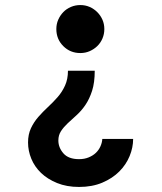

<svg xmlns="http://www.w3.org/2000/svg" viewBox="-20 -560 640 760"><path d="M355 -280H249Q249 -247 237.5 -221.5Q226 -196 208 -175.5Q190 -155 170 -136.5Q150 -118 132 -97.5Q114 -77 102.5 -52.5Q91 -28 91 4Q91 37 104 68.5Q117 100 142.5 124.5Q168 149 206 164.5Q244 180 293 180Q345 180 385 163Q425 146 452 119Q479 92 493 58Q507 24 507 -10H385Q384 5 377.5 19.5Q371 34 359.5 45Q348 56 331 63Q314 70 293 70Q251 70 231 47Q211 24 211 -4Q211 -25 221.5 -41Q232 -57 248 -72Q264 -87 283 -104Q302 -121 318 -144.5Q334 -168 344.5 -200.5Q355 -233 355 -280ZM393 -445Q393 -465 385.5 -482Q378 -499 365 -512Q352 -525 335 -532.5Q318 -540 298 -540Q278 -540 260.5 -532.5Q243 -525 230.5 -512Q218 -499 210.5 -482Q203 -465 203 -445Q203 -405 230.5 -377.5Q258 -350 298 -350Q318 -350 335 -357.5Q352 -365 365 -377.5Q378 -390 385.5 -407.5Q393 -425 393 -445Z"/></svg>

Font: CommitMonoV143 ExtLt
Style: Regular
Weight: 200
Monospace: yes
Designer: Eigil Nikolajsen
Foundry: Eigil Nikolajsen
Version: Version 1.143